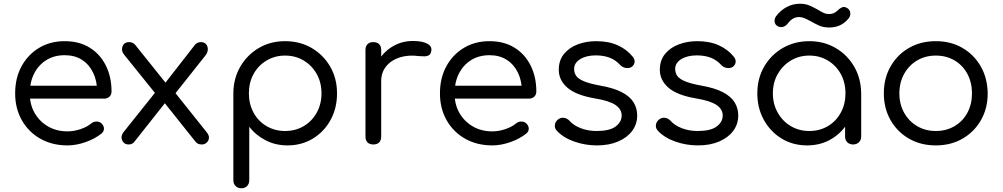

<svg xmlns="http://www.w3.org/2000/svg" viewBox="-20 -772 5358 1026"><path d="M341 5Q259 5 196 -30.5Q133 -66 97 -129Q61 -192 61 -273Q61 -355 95 -417.5Q129 -480 188.5 -516Q248 -552 326 -552Q403 -552 459 -517.5Q515 -483 545.5 -422Q576 -361 576 -283Q576 -266 565 -255.5Q554 -245 537 -245H119V-314H541L499 -284Q499 -339 478 -383Q457 -427 418.5 -452Q380 -477 326 -477Q269 -477 227 -450.5Q185 -424 162 -378Q139 -332 139 -273Q139 -214 165 -168.5Q191 -123 236.5 -96.5Q282 -70 341 -70Q375 -70 410.5 -82Q446 -94 467 -112Q479 -122 494.5 -122.5Q510 -123 521 -114Q535 -101 535.5 -85.5Q536 -70 523 -59Q489 -31 438.5 -13Q388 5 341 5Z M1059 0Q1047 0 1039 -3.5Q1031 -7 1023 -17L850 -234L818 -263L644 -479Q632 -493 632 -508.5Q632 -524 641.5 -535.5Q651 -547 670 -547Q689 -547 702 -533L871 -322L898 -299L1084 -66Q1098 -49 1096.5 -34Q1095 -19 1084 -9.5Q1073 0 1059 0ZM667 0Q650 0 640 -11Q630 -22 629.5 -37Q629 -52 641 -67L820 -291L867 -228L697 -13Q686 0 667 0ZM906 -259 850 -312 1019 -529Q1026 -539 1035 -543Q1044 -547 1053 -547Q1072 -547 1081.5 -535.5Q1091 -524 1090.5 -508Q1090 -492 1079 -477Z M1270 234Q1251 234 1239 222Q1227 210 1227 191V-276Q1228 -354 1264.5 -416.5Q1301 -479 1363 -515.5Q1425 -552 1503 -552Q1583 -552 1645.5 -515.5Q1708 -479 1744.5 -416Q1781 -353 1781 -273Q1781 -194 1746.5 -131Q1712 -68 1652 -31.5Q1592 5 1516 5Q1452 5 1399 -22.5Q1346 -50 1312 -95V191Q1312 210 1300.5 222Q1289 234 1270 234ZM1503 -72Q1559 -72 1603 -98Q1647 -124 1672.5 -170Q1698 -216 1698 -273Q1698 -331 1672.5 -376.5Q1647 -422 1603 -448.5Q1559 -475 1503 -475Q1449 -475 1404.5 -448.5Q1360 -422 1335 -376.5Q1310 -331 1310 -273Q1310 -216 1335 -170Q1360 -124 1404.5 -98Q1449 -72 1503 -72Z M1971 -339Q1973 -400 2002.5 -448.5Q2032 -497 2080 -525Q2128 -553 2187 -553Q2238 -553 2264.5 -538Q2291 -523 2284 -497Q2281 -482 2271.5 -476.5Q2262 -471 2249.5 -471Q2237 -471 2221 -472Q2163 -480 2117 -465.5Q2071 -451 2044 -418Q2017 -385 2017 -339ZM1975 0Q1955 0 1944 -11Q1933 -22 1933 -42V-505Q1933 -525 1944 -536Q1955 -547 1975 -547Q1995 -547 2006 -536Q2017 -525 2017 -505V-42Q2017 -22 2006 -11Q1995 0 1975 0Z M2611 5Q2529 5 2466 -30.5Q2403 -66 2367 -129Q2331 -192 2331 -273Q2331 -355 2365 -417.5Q2399 -480 2458.5 -516Q2518 -552 2596 -552Q2673 -552 2729 -517.5Q2785 -483 2815.5 -422Q2846 -361 2846 -283Q2846 -266 2835 -255.5Q2824 -245 2807 -245H2389V-314H2811L2769 -284Q2769 -339 2748 -383Q2727 -427 2688.5 -452Q2650 -477 2596 -477Q2539 -477 2497 -450.5Q2455 -424 2432 -378Q2409 -332 2409 -273Q2409 -214 2435 -168.5Q2461 -123 2506.5 -96.5Q2552 -70 2611 -70Q2645 -70 2680.5 -82Q2716 -94 2737 -112Q2749 -122 2764.5 -122.5Q2780 -123 2791 -114Q2805 -101 2805.5 -85.5Q2806 -70 2793 -59Q2759 -31 2708.5 -13Q2658 5 2611 5Z M3170 5Q3107 5 3048.5 -15.5Q2990 -36 2955 -74Q2943 -87 2945 -104Q2947 -121 2961 -133Q2977 -145 2993.5 -142.5Q3010 -140 3022 -128Q3043 -103 3082 -87.5Q3121 -72 3168 -72Q3237 -72 3269 -95.5Q3301 -119 3302 -153Q3303 -187 3270.5 -210Q3238 -233 3160 -246Q3059 -263 3012.5 -303Q2966 -343 2966 -399Q2966 -450 2994 -484Q3022 -518 3067.5 -535Q3113 -552 3166 -552Q3233 -552 3282 -529.5Q3331 -507 3361 -469Q3373 -455 3371 -439.5Q3369 -424 3355 -414Q3341 -406 3323.5 -409Q3306 -412 3294 -425Q3269 -452 3237 -464Q3205 -476 3164 -476Q3113 -476 3080.5 -456Q3048 -436 3048 -404Q3048 -382 3059.5 -366Q3071 -350 3101 -337.5Q3131 -325 3185 -315Q3260 -302 3303.5 -279Q3347 -256 3366 -224.5Q3385 -193 3385 -155Q3385 -109 3358.5 -73Q3332 -37 3283.5 -16Q3235 5 3170 5Z M3710 5Q3647 5 3588.5 -15.5Q3530 -36 3495 -74Q3483 -87 3485 -104Q3487 -121 3501 -133Q3517 -145 3533.5 -142.5Q3550 -140 3562 -128Q3583 -103 3622 -87.5Q3661 -72 3708 -72Q3777 -72 3809 -95.5Q3841 -119 3842 -153Q3843 -187 3810.5 -210Q3778 -233 3700 -246Q3599 -263 3552.5 -303Q3506 -343 3506 -399Q3506 -450 3534 -484Q3562 -518 3607.5 -535Q3653 -552 3706 -552Q3773 -552 3822 -529.5Q3871 -507 3901 -469Q3913 -455 3911 -439.5Q3909 -424 3895 -414Q3881 -406 3863.5 -409Q3846 -412 3834 -425Q3809 -452 3777 -464Q3745 -476 3704 -476Q3653 -476 3620.5 -456Q3588 -436 3588 -404Q3588 -382 3599.5 -366Q3611 -350 3641 -337.5Q3671 -325 3725 -315Q3800 -302 3843.5 -279Q3887 -256 3906 -224.5Q3925 -193 3925 -155Q3925 -109 3898.5 -73Q3872 -37 3823.5 -16Q3775 5 3710 5Z M4293 5Q4217 5 4157 -31.5Q4097 -68 4062 -131Q4027 -194 4027 -273Q4027 -353 4063.5 -416Q4100 -479 4163 -515.5Q4226 -552 4305 -552Q4383 -552 4445.5 -515.5Q4508 -479 4544.5 -416Q4581 -353 4582 -273L4548 -257Q4548 -183 4514.5 -123.5Q4481 -64 4423.5 -29.5Q4366 5 4293 5ZM4305 -72Q4360 -72 4404 -98Q4448 -124 4473 -170Q4498 -216 4498 -273Q4498 -331 4473 -376.5Q4448 -422 4404 -448.5Q4360 -475 4305 -475Q4250 -475 4206 -448.5Q4162 -422 4136 -376.5Q4110 -331 4110 -273Q4110 -216 4136 -170Q4162 -124 4206 -98Q4250 -72 4305 -72ZM4539 0Q4520 0 4508 -11.5Q4496 -23 4496 -42V-207L4515 -295L4582 -273V-42Q4582 -23 4569.5 -11.5Q4557 0 4539 0ZM4411 -625Q4379 -625 4354.5 -636.5Q4330 -648 4313 -658Q4291 -670 4277 -675.5Q4263 -681 4251 -681Q4234 -681 4219.5 -673.5Q4205 -666 4191 -648Q4181 -634 4166 -629Q4151 -624 4136 -632Q4122 -639 4119.5 -655Q4117 -671 4127 -685Q4151 -717 4184 -734.5Q4217 -752 4254 -752Q4286 -752 4309.5 -741Q4333 -730 4349 -721Q4370 -708 4382.5 -702.5Q4395 -697 4410 -697Q4425 -697 4436 -702Q4447 -707 4456 -716Q4468 -728 4480 -733Q4492 -738 4507 -729Q4521 -721 4523.5 -704.5Q4526 -688 4515 -674Q4476 -625 4411 -625Z M4981 5Q4900 5 4837.5 -31Q4775 -67 4739 -130Q4703 -193 4703 -273Q4703 -354 4739 -417Q4775 -480 4837.5 -516Q4900 -552 4981 -552Q5061 -552 5123 -516Q5185 -480 5221 -417Q5257 -354 5258 -273Q5258 -193 5222 -130Q5186 -67 5123.5 -31Q5061 5 4981 5ZM4981 -72Q5037 -72 5081 -98Q5125 -124 5149.5 -169.5Q5174 -215 5174 -273Q5174 -331 5149.5 -377Q5125 -423 5081 -449Q5037 -475 4981 -475Q4925 -475 4881 -449Q4837 -423 4811.5 -377Q4786 -331 4786 -273Q4786 -215 4811.5 -169.5Q4837 -124 4881 -98Q4925 -72 4981 -72Z"/></svg>

Font: Comfortaa Medium
Style: Regular
Weight: 500
Designer: Johan Aakerlund
Foundry: Johan Aakerlund
Version: Version 3.104; ttfautohint (v1.8.1.43-b0c9)